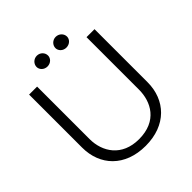

<svg xmlns="http://www.w3.org/2000/svg" viewBox="-251 -1099 1324 1324"><g transform="rotate(-45 411.0 -436.5)"><path d="M560 -868C560 -897 535 -922 503 -922C472 -922 447 -897 447 -868C447 -841 471 -817 503 -817C536 -817 560 -841 560 -868ZM375 -868C375 -897 351 -922 319 -922C288 -922 263 -897 263 -868C263 -841 287 -817 319 -817C351 -817 375 -841 375 -868ZM652 -258C652 -140 588 -16 411 -16C244 -16 170 -134 170 -258V-770H92V-253C92 -79 209 49 411 49C612 49 730 -79 730 -253V-770H652Z"/></g></svg>

Font: LINE Seed JP App_OTF Regular
Style: Regular
Weight: 400
Designer: LY Corporation & Fontrix & Fontworks
Version: Version 1.002